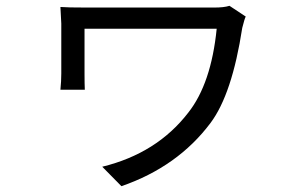

<svg xmlns="http://www.w3.org/2000/svg" viewBox="-20 -561 1040 661"><path d="M826 -504Q822 -497 814 -465Q779 -237 705 -138Q592 13 398 80L332 13Q520 -33 628 -173Q707 -273 726 -462H271V-308Q271 -272 272 -252H188Q191 -282 191 -308V-480Q191 -486 188 -537Q210 -535 278 -535H718Q751 -535 770 -541Z"/></svg>

Font: Noto Sans SC
Style: Regular
Weight: 400
Designer: Ryoko NISHIZUKA  (kana, bopomofo & ideographs); Paul D. Hunt (Latin, Greek & Cyrillic); Sandoll Communications , Soo-you
Foundry: Adobe
Version: Version 2.002;hotconv 1.0.116;makeotfexe 2.5.65601